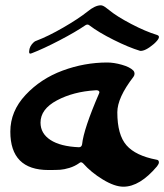

<svg xmlns="http://www.w3.org/2000/svg" viewBox="-20 -642 620 725"><path d="M100 -441Q89 -436 90 -448Q91 -468 108 -483Q113 -487 117 -488Q162 -505 219 -538Q276 -571 310 -598Q339 -622 361 -622Q365 -622 371 -619Q377 -616 383.5 -610.5Q390 -605 392 -604Q421 -580 475.5 -551.5Q530 -523 573 -510Q592 -504 561 -476Q528 -448 509 -450Q466 -463 409 -491.5Q352 -520 318 -546Q311 -552 303 -547Q265 -521 204.5 -489.5Q144 -458 100 -441ZM423 -218Q423 -133 457.5 -93.5Q492 -54 571 -39Q580 -38 580 -29Q580 -23 573 -14Q508 63 446 63Q413 63 368.5 36Q324 9 294 -25Q286 -33 279 -26Q262 -14 242 -8Q222 -2 207.5 -1Q193 0 163 0Q19 0 19 -145Q19 -222 76.5 -283.5Q134 -345 216.5 -375.5Q299 -406 385 -406Q410 -406 440 -397.5Q470 -389 483 -376Q488 -371 488 -363Q488 -358 484 -352Q423 -273 423 -218ZM133 -179Q133 -138 170.5 -113.5Q208 -89 278 -86Q288 -86 290 -97Q296 -155 354 -289Q357 -295 353 -298.5Q349 -302 340 -301Q257 -296 195 -263Q133 -230 133 -179Z"/></svg>

Font: Joscelyn
Style: Regular
Weight: 400
Designer: Peter S. Baker
Version: Version 1.012